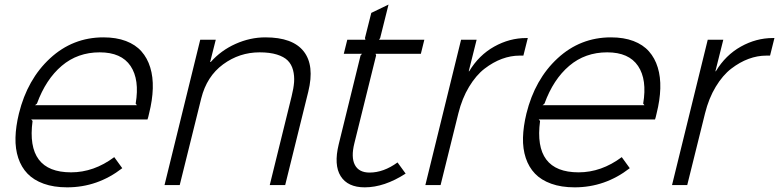

<svg xmlns="http://www.w3.org/2000/svg" viewBox="-20 -802 3376 832"><path d="M131.8 -346.2H573.2L567.9 -353Q585.4 -457 545.7 -516.1Q505.9 -575.2 412.1 -575.2Q316.4 -575.2 247.6 -516.8Q178.7 -458.5 140.1 -353ZM626 -310.1Q625 -303.2 622.3 -294.4Q619.6 -285.6 619.1 -284.2H115.2L121.1 -277.8Q91.3 -55.2 288.1 -55.2Q386.7 -55.2 475.1 -121.1L509.8 -73.2Q402.8 9.8 271 9.8Q212.9 9.8 169.4 -5.9Q126 -21.5 99.1 -49.6Q72.3 -77.6 59.1 -117.4Q45.9 -157.2 47.1 -205.6Q48.3 -253.9 62 -310.1Q98.6 -458.5 197 -549.3Q295.4 -640.1 428.2 -640.1Q483.9 -640.1 525.6 -624.3Q567.4 -608.4 593 -579.3Q618.7 -550.3 631.1 -509.5Q643.6 -468.8 642.1 -418.5Q640.6 -368.2 626 -310.1Z M1315.9 -404.8 1215.8 0H1148.9L1243.7 -384.8Q1252.4 -419.4 1254.4 -446.5Q1256.3 -473.6 1249.8 -498.5Q1243.2 -523.4 1226.8 -539.8Q1210.4 -556.2 1179.7 -565.7Q1148.9 -575.2 1105 -575.2Q1017.6 -575.2 946.8 -523.2Q876 -471.2 852.1 -376L758.8 0H692.9L847.7 -629.9H915L890.6 -533.2H893.1Q937.5 -583.5 1000.7 -611.8Q1064 -640.1 1129.9 -640.1Q1248.5 -640.1 1296.1 -579.3Q1343.8 -518.6 1315.9 -404.8Z M1702.6 -98.1 1737.8 -49.8Q1645.5 9.8 1560.5 9.8Q1486.8 9.8 1456.3 -38.6Q1425.8 -86.9 1447.8 -176.8L1542.5 -562L1548.8 -568.8H1469.7L1484.9 -629.9H1563.5L1561.5 -637.2L1588.9 -746.1L1663.6 -782.2L1627.4 -637.2L1622.6 -629.9H1818.8L1803.7 -568.8H1607.4L1609.9 -562L1515.6 -181.2Q1500.5 -120.6 1517.8 -87.4Q1535.2 -54.2 1581.5 -54.2Q1642.1 -54.2 1702.6 -98.1Z M2267.1 -637.2 2248 -561H2231.4Q2193.4 -561 2155 -546.9Q2116.7 -532.7 2079.8 -504.4Q2043 -476.1 2012.7 -426Q1982.4 -376 1966.3 -311L1889.2 0H1823.2L1978 -629.9H2045.4L2011.2 -493.2H2013.2Q2055.2 -563 2121.6 -600.1Q2188 -637.2 2260.3 -637.2Z M2331.1 -346.2H2772.5L2767.1 -353Q2784.7 -457 2744.9 -516.1Q2705.1 -575.2 2611.3 -575.2Q2515.6 -575.2 2446.8 -516.8Q2377.9 -458.5 2339.4 -353ZM2825.2 -310.1Q2824.2 -303.2 2821.5 -294.4Q2818.8 -285.6 2818.4 -284.2H2314.5L2320.3 -277.8Q2290.5 -55.2 2487.3 -55.2Q2585.9 -55.2 2674.3 -121.1L2709 -73.2Q2602.1 9.8 2470.2 9.8Q2412.1 9.8 2368.7 -5.9Q2325.2 -21.5 2298.3 -49.6Q2271.5 -77.6 2258.3 -117.4Q2245.1 -157.2 2246.3 -205.6Q2247.6 -253.9 2261.2 -310.1Q2297.9 -458.5 2396.2 -549.3Q2494.6 -640.1 2627.4 -640.1Q2683.1 -640.1 2724.9 -624.3Q2766.6 -608.4 2792.2 -579.3Q2817.9 -550.3 2830.3 -509.5Q2842.8 -468.8 2841.3 -418.5Q2839.8 -368.2 2825.2 -310.1Z M3335.9 -637.2 3316.9 -561H3300.3Q3262.2 -561 3223.9 -546.9Q3185.5 -532.7 3148.7 -504.4Q3111.8 -476.1 3081.5 -426Q3051.3 -376 3035.2 -311L2958 0H2892.1L3046.9 -629.9H3114.3L3080.1 -493.2H3082Q3124 -563 3190.4 -600.1Q3256.8 -637.2 3329.1 -637.2Z"/></svg>

Font: Sinkin Sans 300 Light Italic
Style: Regular
Weight: 300
Italic angle: -112°
Designer: Keith Bates
Foundry: K-Type
Version: Sinkin Sans (version 1.0)  by Keith Bates   •   © 2014   www